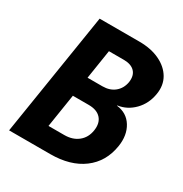

<svg xmlns="http://www.w3.org/2000/svg" viewBox="-170 -858 939 987"><g transform="rotate(30 300.0 -365.0)"><path d="M22 0 138 -730H373Q444 -730 495 -705.5Q546 -681 570.5 -639Q595 -597 586 -542Q576 -480 535.5 -438.5Q495 -397 440 -389L439 -387Q500 -380 530.5 -330.5Q561 -281 550 -211Q534 -111 459.5 -55.5Q385 0 266 0ZM236 -436H324Q368 -436 396.5 -459.5Q425 -483 432 -523Q438 -564 416.5 -586.5Q395 -609 351 -609H263ZM186 -121H280Q329 -121 361.5 -147Q394 -173 401 -219Q408 -265 384 -291.5Q360 -318 311 -318H217Z"/></g></svg>

Font: JetBrains Mono NL ExtraBold
Style: Italic
Weight: 800
Italic angle: -9°
Monospace: yes
Designer: Philipp Nurullin, Konstantin Bulenkov
Foundry: JetBrains
Version: Version 2.305; ttfautohint (v1.8.4.7-5d5b)